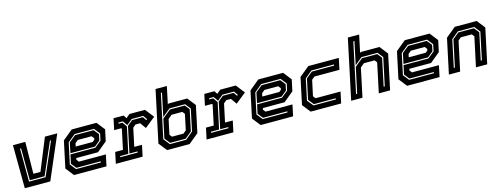

<svg xmlns="http://www.w3.org/2000/svg" viewBox="-20 -1537 6027 2323"><g transform="rotate(-15 2994.0 -375.0)"><path d="M84 0 80 -540H234.5L229.5 -142H318L480.5 -540H635L403 0ZM154 -64H361L540.5 -477H526.5L352.5 -78H167.5L165 -477H152Z M1126 -540 1207 -437 1176.5 -294.5 1052 -191.5H780L775.5 -172L799.5 -141.5H1137L1107 0H700.5L619.5 -103L690.5 -437L815.5 -540ZM1070 -463 1120.5 -400 1104.5 -324.5 1034.5 -266.5H726.5L753.5 -395L837 -463ZM1078 -477H835L740.5 -399L684.5 -137L743 -63H1053L1056 -77H751L699.5 -141L723.5 -252.5H1035.5L1117.5 -319.5L1135.5 -404ZM1027 -398.5H854.5L817.5 -368L809 -328H1022L1047.5 -349L1051.5 -368Z M1224 0 1254 -141H1351L1404.5 -391.5L1398.5 -399H1310L1340 -540H1466.5L1492 -500L1539 -540H1733.5L1819.5 -430.5L1688 -324.5L1635 -398.5H1578L1541 -368L1492.5 -140.5H1589.5L1559.5 0ZM1296.5 -63.5H1514L1517 -77.5H1415L1485 -406L1551 -460.5H1686.5L1717 -415.5L1729 -424.5L1694.5 -474.5H1549.5L1479.5 -417L1439 -474.5H1384L1381 -460.5H1430L1470.5 -403L1401 -77.5H1299.5Z M1867 0 1785 -103 1922.5 -750H2064L2017.5 -530.5L2029.5 -540H2262.5L2344 -437L2273 -103L2148 0ZM1925 -75 1870.5 -143 1921 -380 2026.5 -466H2212L2258.5 -408L2202 -143L2118.5 -75ZM1965.5 -141.5H2109.5L2146.5 -172L2188 -368L2164 -399H2029.5L1981 -358.5L1941.5 -172ZM1917.5 -61H2121L2215.5 -139L2273.5 -412L2220 -480H2024.5L1925 -398L1986.5 -688H1972.5L1856 -139Z M2361 0 2391 -141H2488L2541.5 -391.5L2535.5 -399H2447L2477 -540H2603.5L2629 -500L2676 -540H2870.5L2956.5 -430.5L2825 -324.5L2772 -398.5H2715L2678 -368L2629.5 -140.5H2726.5L2696.5 0ZM2433.5 -63.5H2651L2654 -77.5H2552L2622 -406L2688 -460.5H2823.5L2854 -415.5L2866 -424.5L2831.5 -474.5H2686.5L2616.5 -417L2576 -474.5H2521L2518 -460.5H2567L2607.5 -403L2538 -77.5H2436.5Z M3463.5 -540 3544.5 -437 3514 -294.5 3389.5 -191.5H3117.5L3113 -172L3137 -141.5H3474.5L3444.5 0H3038L2957 -103L3028 -437L3153 -540ZM3407.5 -463 3458 -400 3442 -324.5 3372 -266.5H3064L3091 -395L3174.5 -463ZM3415.5 -477H3172.5L3078 -399L3022 -137L3080.5 -63H3390.5L3393.5 -77H3088.5L3037 -141L3061 -252.5H3373L3455 -319.5L3473 -404ZM3364.5 -398.5H3192L3155 -368L3146.5 -328H3359.5L3385 -349L3389 -368Z M3664.5 0 3583.5 -103 3654.5 -437 3779.5 -540H4161.5L4131.5 -398.5H3818.5L3781.5 -368L3739.5 -172L3763.5 -141.5H4076.5L4046.5 0ZM3717.5 -63.5H3996.5L3999.5 -77.5H3725.5L3671 -145.5L3725 -400.5L3804 -464.5H4082L4085 -478.5H3802L3712 -404.5L3655.5 -139Z M4172 0 4331 -749.5H4472.5L4426 -530.5L4437.5 -540H4671L4752 -437L4659.5 0H4518L4596 -368L4572 -399H4438L4389.5 -358.5L4313.5 0ZM4250 -63H4264L4332.5 -383L4431.5 -464H4622L4668.5 -406L4595.5 -63H4609.5L4683.5 -410L4630 -478H4429.5L4336.5 -402L4397 -688H4383Z M5298 -540 5379 -437 5348.5 -294.5 5224 -191.5H4952L4947.5 -172L4971.5 -141.5H5309L5279 0H4872.5L4791.5 -103L4862.5 -437L4987.5 -540ZM5242 -463 5292.5 -400 5276.5 -324.5 5206.5 -266.5H4898.5L4925.5 -395L5009 -463ZM5250 -477H5007L4912.5 -399L4856.5 -137L4915 -63H5225L5228 -77H4923L4871.5 -141L4895.5 -252.5H5207.5L5289.5 -319.5L5307.5 -404ZM5199 -398.5H5026.5L4989.5 -368L4981 -328H5194L5219.5 -349L5223.5 -368Z M5396 0 5489 -437 5614 -540H5888L5969 -437L5876 0H5735L5813.5 -368L5789.5 -398.5H5652.5L5615.5 -368L5537 0ZM5474 -63H5488L5559.5 -399L5638 -463H5833L5883.5 -400L5812 -63H5826L5898.5 -404L5841 -477H5636L5546.5 -403Z"/></g></svg>

Font: Tourney Thin
Style: Italic
Weight: 100
Italic angle: -12°
Designer: Tyler Finck
Foundry: Etcetera Type Co
Version: Version 1.015